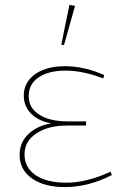

<svg xmlns="http://www.w3.org/2000/svg" viewBox="-20 -756 514 783"><path d="M241 -572 230 -574 263 -736 286 -732ZM245 7Q160 7 110 -28.5Q60 -64 60 -124Q60 -176 96.5 -210Q133 -244 190 -253Q139 -261 108 -291.5Q77 -322 77 -366Q77 -420 122.5 -453Q168 -486 246 -486Q323 -486 405 -450L401 -436Q319 -468 248 -468Q178 -468 137.5 -440.5Q97 -413 97 -364Q97 -316 140 -288.5Q183 -261 257 -261H331V-244H253Q177 -244 128.5 -212Q80 -180 80 -127Q80 -72 125.5 -41.5Q171 -11 251 -11Q334 -11 431 -56L436 -42Q340 7 245 7Z"/></svg>

Font: Cantarell Thin
Style: Regular
Weight: 100
Designer: Dave Crossland, Nikolaus Waxweiler, Florian Fecher, Jacques Le Bailly, Eben Sorkin, Alexei Vanyashin, Alexios Zavras, Em
Version: Version 0.303